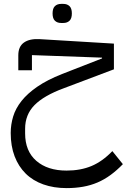

<svg xmlns="http://www.w3.org/2000/svg" viewBox="-20 -662 651 986"><path d="M322 304Q256 304 202.5 285Q149 266 112 229.5Q75 193 55 140.5Q35 88 35 21Q35 -22 47.5 -63.5Q60 -105 90.5 -143.5Q121 -182 172 -217Q223 -252 299 -282L504 -362V-366L144 -379V-301H74V-378Q74 -423 103 -443.5Q132 -464 184 -461L565 -438V-306L308 -209Q205 -171 157 -122Q109 -73 109 -1V23Q109 114 166.5 164Q224 214 322 214Q394 214 450 190.5Q506 167 557 114L611 181Q580 213 548 236.5Q516 260 481 275Q446 290 406.5 297Q367 304 322 304ZM294 -544Q274 -544 262 -555.5Q250 -567 250 -593Q250 -619 262 -630.5Q274 -642 294 -642H305Q325 -642 337 -630.5Q349 -619 349 -593Q349 -567 337 -555.5Q325 -544 305 -544Z"/></svg>

Font: IBM Plex Sans Arabic
Style: Regular
Weight: 400
Designer: Mike Abbink, Paul van der Laan, Pieter van Rosmalen, Wael Morcos, Khajak Apelian
Foundry: Bold Monday
Version: Version 1.005